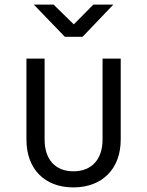

<svg xmlns="http://www.w3.org/2000/svg" viewBox="-20 -805 640 835"><path d="M339 -645 473 -785H386L301 -699L213 -785H127L262 -645ZM299 10C424 10 505 -70 505 -198V-550H426V-198C426 -111 378 -60 299 -60C221 -60 174 -111 174 -198V-550H95V-198C95 -70 174 10 299 10Z"/></svg>

Font: Tekne LDO Light
Style: Regular
Weight: 300
Monospace: yes
Designer: Alessio Laiso, Mario Rullo, Paolo Rosset
Foundry: Alessio Laiso
Version: Version 1.000;hotconv 1.0.109;makeotfexe 2.5.65596